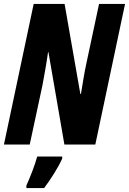

<svg xmlns="http://www.w3.org/2000/svg" viewBox="-24 -734 655 975"><path d="M127 0 192 -303Q197 -330 205 -375Q213 -420 220 -469H222L303 0H460L611 -714H479L414 -409Q408 -382 401 -341Q394 -300 387 -257H384L304 -714H147L-4 0ZM200 221Q223 191 250 148Q277 105 292 71V61H165Q156 94 139.5 137Q123 180 110 208V221Z"/></svg>

Font: Noto Sans UI Condensed ExtraBold
Style: Italic
Weight: 800
Width: 3
Designer: Monotype Design Team
Foundry: Monotype Imaging Inc.
Version: 1.001